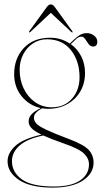

<svg xmlns="http://www.w3.org/2000/svg" viewBox="-20 -608 464 875"><path d="M295.5 26Q363 51.5 384.8 75.8Q406.5 100 406.5 133Q406.5 182.5 357.5 214.8Q308.5 247 220.5 247Q118.5 247 66.5 212Q14.5 177 14.5 127Q14.5 89.5 49.8 57Q85 24.5 169 5.5Q135 -11 122.8 -24.8Q110.5 -38.5 110.5 -54Q110.5 -71.5 122.5 -85.8Q134.5 -100 166 -115.5Q113 -127 78.8 -169.2Q44.5 -211.5 44.5 -270Q44.5 -341.5 88.2 -388.8Q132 -436 208.5 -436Q258.5 -436 298 -409.5L298.5 -410Q319 -430.5 336.8 -443.8Q354.5 -457 375.5 -457Q394.5 -457 409 -445.5Q423.5 -434 423.5 -418Q423.5 -396 404.5 -396Q392 -396 383.8 -407.2Q375.5 -418.5 368.2 -429.8Q361 -441 351.5 -441Q339.5 -441 327.8 -430.8Q316 -420.5 302.5 -407Q332.5 -385.5 350 -351.5Q367.5 -317.5 367.5 -276Q367.5 -227 345.2 -190Q323 -153 285 -132.5Q247 -112 200.5 -112Q186 -112 172 -114.5Q155 -105.5 144.8 -94.8Q134.5 -84 134.5 -72Q134.5 -58 144.8 -46Q155 -34 189.2 -17.5Q223.5 -1 295.5 26ZM194.5 -429Q159 -429 130.8 -410.5Q102.5 -392 86 -360.5Q69.5 -329 69.5 -290Q69.5 -243 88.2 -204.2Q107 -165.5 140.2 -142.2Q173.5 -119 216.5 -119Q273 -119 307.8 -158Q342.5 -197 342.5 -256Q342.5 -330.5 303 -379.8Q263.5 -429 194.5 -429ZM34.5 126Q34.5 177 79.8 209.5Q125 242 225.5 242Q305 242 345.2 214.2Q385.5 186.5 385.5 141Q385.5 114 362.8 91.8Q340 69.5 268.5 45Q211 25 177.5 9.5Q106 23.5 70.2 54.5Q34.5 85.5 34.5 126ZM310.5 -460.5Q309 -459 304.5 -462.5L211.5 -549.5L118.5 -462.5Q114 -459 112.5 -460.5Q111 -462 114 -466.5L193 -575.5Q202 -588 211.5 -588Q221 -588 230 -575.5L309 -466.5Q312 -462 310.5 -460.5Z"/></svg>

Font: Fraunces 144pt S000 Thin
Style: Regular
Weight: 100
Version: Version 1.000; ttfautohint (v1.8.3)